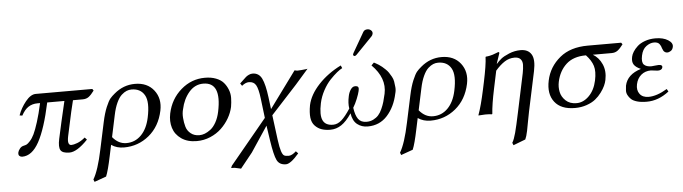

<svg xmlns="http://www.w3.org/2000/svg" viewBox="-53 -913 4914 1381"><g transform="rotate(-5 2404.5 -223.0)"><path d="M622.1 -429.2 630.4 -417Q608.9 -387.7 591.1 -374.3Q573.2 -360.8 546.9 -360.8H476.6Q465.8 -324.7 419.4 -106Q405.8 -41 437.5 -41Q452.6 -41 480 -51Q507.3 -61 537.1 -85.9L551.8 -69.8Q473.6 12.2 419.4 12.2Q369.1 12.2 355.2 -11Q341.3 -34.2 353.5 -91.8Q377.9 -206.1 414.6 -360.8H290.5Q250.5 -173.3 199.7 -80.6Q148.9 12.2 77.6 12.2Q65.9 12.2 57.4 4.2Q48.8 -3.9 52.7 -22Q55.2 -33.2 66.7 -47.9Q78.1 -62.5 96.2 -65.9Q108.4 -68.4 116.9 -72.5Q125.5 -76.7 141.8 -94.5Q158.2 -112.3 172.1 -141.1Q186 -169.9 204.1 -226.8Q222.2 -283.7 238.8 -360.8H220.7Q182.6 -360.8 154.3 -342.3Q126 -323.7 104 -282.2L84.5 -285.2Q102.5 -336.9 139.6 -383.1Q176.8 -429.2 213.4 -429.2Z M666 207 580.1 237.8 573.2 220.2Q610.8 157.2 641.6 9.8L683.1 -184.1Q696.8 -248.5 714.8 -291.3Q732.9 -334 746.1 -349.9Q759.3 -365.7 780.3 -382.8Q846.7 -439 930.2 -439Q1019.5 -439 1066.9 -378.2Q1114.3 -317.4 1096.2 -231Q1072.3 -118.7 993.9 -54.4Q915.5 9.8 813 9.8Q760.3 9.8 721.7 -17.1L705.1 61Q683.1 167 666 207ZM1001 -189Q1024.9 -300.3 996.3 -350.6Q967.8 -400.9 902.3 -400.9Q883.8 -400.9 866.7 -394Q849.6 -387.2 830.3 -369.9Q811 -352.5 794.2 -316.2Q777.3 -279.8 766.6 -228L733.4 -71.8Q775.9 -20 833 -20Q895.5 -20 939.7 -64.5Q983.9 -108.9 1001 -189Z M1165 -205.1Q1187 -308.1 1262.5 -373.5Q1337.9 -439 1435.5 -439Q1481 -439 1515.6 -425.5Q1550.3 -412.1 1569.6 -389.6Q1588.9 -367.2 1600.3 -338.1Q1611.8 -309.1 1611.1 -277.3Q1610.4 -245.6 1605 -213.9Q1596.2 -172.9 1573.5 -133.5Q1550.8 -94.2 1517.1 -62Q1483.4 -29.8 1436.8 -10Q1390.1 9.8 1338.4 9.8Q1272 9.8 1227.5 -21.2Q1183.1 -52.2 1168.2 -100.6Q1153.3 -148.9 1165 -205.1ZM1419.9 -397.9Q1359.4 -397.9 1317.1 -348.6Q1274.9 -299.3 1259.8 -228Q1251.5 -199.2 1254.2 -164.8Q1256.8 -130.4 1265.4 -100.6Q1273.9 -70.8 1299.1 -50.8Q1324.2 -30.8 1360.8 -30.8Q1379.9 -30.8 1399.9 -38.3Q1419.9 -45.9 1441.7 -62.3Q1463.4 -78.6 1481.7 -110.8Q1500 -143.1 1509.3 -187Q1553.7 -397.9 1419.9 -397.9Z M1823.2 -254.9Q1814.5 -326.2 1798.8 -353Q1783.2 -379.9 1748 -379.9Q1724.1 -379.9 1697.3 -357.9L1685.1 -376Q1692.9 -382.8 1708 -397.5Q1723.1 -412.1 1731.2 -419.2Q1739.3 -426.3 1752.7 -432.6Q1766.1 -439 1779.3 -439Q1825.7 -439 1846.7 -395.5Q1867.7 -352.1 1879.4 -258.8L1890.1 -172.9L2083 -436Q2098.1 -432.1 2105 -432.1Q2115.7 -432.1 2133.5 -433.8Q2151.4 -435.5 2164.1 -437L2176.8 -439L2083 -332L1895.5 -127.9L1918.5 50.8Q1926.3 108.4 1935.1 134.5Q1943.8 160.6 1954.3 166.7Q1964.8 172.9 1987.3 172.9Q2011.2 172.9 2041.5 145L2057.1 161.1Q1996.6 231.9 1962.9 231.9Q1915.5 231.9 1897.5 195.1Q1879.4 158.2 1863.3 50.8L1847.2 -57.1L1725.6 126L1638.2 234.9L1593.3 225.1L1567.4 224.1L1574.2 208L1840.3 -113.8Z M2630.4 -684.1Q2646 -684.1 2657 -673.8Q2668 -663.6 2665 -648.9Q2662.6 -638.2 2655.3 -630.9L2537.1 -508.8Q2529.3 -501 2523.4 -501Q2517.6 -501 2514.4 -504.9Q2511.2 -508.8 2512.2 -514.2Q2513.2 -518.1 2516.6 -523.9L2599.1 -667Q2608.4 -684.1 2630.4 -684.1ZM2790 -206.1Q2770 -111.3 2714.4 -49.6Q2658.7 12.2 2572.3 12.2Q2528.8 12.2 2497.1 -12.7Q2465.3 -37.6 2457 -92.8Q2419.9 -37.1 2382.8 -12.5Q2345.7 12.2 2302.7 12.2Q2267.1 12.2 2240 2.9Q2212.9 -6.3 2191.9 -28.3Q2170.9 -50.3 2166.5 -86.7Q2162.1 -123 2171.9 -176.8Q2188 -251.5 2254.4 -322.8Q2320.8 -394 2417 -441.9L2425.8 -421.9Q2409.7 -414.1 2387 -395.8Q2364.3 -377.4 2336.4 -348.1Q2308.6 -318.8 2284.9 -275.1Q2261.2 -231.4 2251 -184.1Q2233.4 -100.6 2251.7 -61.3Q2270 -22 2325.7 -22Q2357.4 -22 2386.2 -47.1Q2415 -72.3 2451.2 -127.9Q2444.3 -166.5 2455.6 -217.8Q2460.9 -244.1 2474.6 -264.2Q2488.3 -284.2 2506.3 -284.2Q2525.4 -284.2 2529.5 -274.7Q2533.7 -265.1 2528.8 -247.1Q2524.4 -227.1 2510.3 -191.9Q2496.1 -156.7 2480 -130.9Q2487.8 -75.2 2507.3 -48.6Q2526.9 -22 2566.9 -22Q2594.2 -22 2616.2 -33Q2638.2 -43.9 2653.1 -60.5Q2668 -77.1 2679.9 -103.5Q2691.9 -129.9 2699 -154.5Q2706.1 -179.2 2713.4 -211.9Q2737.3 -323.2 2637.2 -422.9L2656.2 -441.9Q2663.6 -438 2670.9 -434.1Q2678.2 -430.2 2690.7 -422.4Q2703.1 -414.6 2713.1 -406Q2723.1 -397.5 2736.3 -385Q2749.5 -372.6 2758.3 -359.4Q2767.1 -346.2 2776.9 -328.9Q2786.6 -311.5 2789.6 -293.2Q2792.5 -274.9 2794.7 -252.2Q2796.9 -229.5 2790 -206.1Z M2879.9 207 2793.9 237.8 2787.1 220.2Q2824.7 157.2 2855.5 9.8L2897 -184.1Q2910.6 -248.5 2928.7 -291.3Q2946.8 -334 2960 -349.9Q2973.1 -365.7 2994.1 -382.8Q3060.5 -439 3144 -439Q3233.4 -439 3280.8 -378.2Q3328.1 -317.4 3310.1 -231Q3286.1 -118.7 3207.8 -54.4Q3129.4 9.8 3026.9 9.8Q2974.1 9.8 2935.5 -17.1L2918.9 61Q2897 167 2879.9 207ZM3214.8 -189Q3238.8 -300.3 3210.2 -350.6Q3181.6 -400.9 3116.2 -400.9Q3097.7 -400.9 3080.6 -394Q3063.5 -387.2 3044.2 -369.9Q3024.9 -352.5 3008.1 -316.2Q2991.2 -279.8 2980.5 -228L2947.3 -71.8Q2989.7 -20 3046.9 -20Q3109.4 -20 3153.6 -64.5Q3197.8 -108.9 3214.8 -189Z M3538.6 -356.9Q3552.7 -373.5 3571.8 -389.4Q3590.8 -405.3 3631.1 -422.1Q3671.4 -439 3714.8 -439Q3769 -439 3792.2 -401.1Q3815.4 -363.3 3798.3 -280.8L3737.3 5.9Q3731.4 32.7 3723.1 79.3Q3714.8 126 3710.9 144Q3702.6 184.1 3692.9 204.1L3605 237.8L3597.7 220.2Q3611.8 196.8 3624.3 149.9Q3636.7 103 3657.2 5.9L3716.3 -272.9Q3722.7 -306.2 3723.4 -332Q3724.1 -357.9 3710.2 -373.5Q3696.3 -389.2 3667 -389.2Q3627.9 -389.2 3595 -367.9Q3562 -346.7 3527.8 -307.1L3501 -180.2Q3477.1 -67.4 3472.7 0L3469.7 2.9Q3456.5 0 3422.4 0L3373 2.9L3372.6 0Q3396 -63.5 3420.9 -180.2L3432.6 -234.9Q3458 -355 3460 -411.1L3462.4 -414.1Q3477.1 -415 3491.2 -418.2Q3505.4 -421.4 3512.2 -423.6Q3519 -425.8 3534.9 -431.9Q3550.8 -438 3553.7 -439Q3563 -439 3560.5 -429.2L3536.1 -356.9Z M4366.2 -360.8H4230Q4272.9 -335.9 4295.2 -285.6Q4317.4 -235.4 4304.2 -171.9Q4300.3 -152.3 4290.5 -130.9Q4280.8 -109.4 4261.7 -83.5Q4242.7 -57.6 4217.5 -37.4Q4192.4 -17.1 4153.6 -3.7Q4114.7 9.8 4069.3 9.8Q3968.3 9.8 3922.9 -49.1Q3877.4 -107.9 3897.9 -204.1Q3918.5 -301.3 3997.1 -366.2Q4073.2 -429.2 4199.7 -429.2H4440.4L4449.2 -417Q4427.7 -387.7 4409.7 -374.3Q4391.6 -360.8 4366.2 -360.8ZM4083.5 -23.9Q4132.8 -23.9 4173.8 -64.9Q4214.8 -106 4229.5 -174.8Q4243.2 -239.3 4230.7 -279.8Q4218.3 -320.3 4180.2 -360.8Q4089.4 -360.8 4037.6 -313.5Q3985.8 -266.1 3969.2 -188Q3961.4 -151.4 3968.8 -115.2Q3976.1 -79.1 4005.6 -51.5Q4035.2 -23.9 4083.5 -23.9Z M4527.8 -121.1Q4519 -79.6 4539.6 -51.8Q4560.1 -23.9 4604 -23.9Q4663.1 -23.9 4737.8 -68.8L4748.5 -49.8Q4671.9 10.3 4585.9 9.8Q4546.4 9.8 4517.8 1.5Q4489.3 -6.8 4475.1 -20.3Q4460.9 -33.7 4452.4 -50.5Q4443.8 -67.4 4445.1 -84.7Q4446.3 -102.1 4448.2 -118.2Q4465.3 -198.2 4565.4 -229Q4529.8 -244.1 4516.1 -265.1Q4502.4 -286.1 4510.3 -321.8Q4513.7 -338.4 4525.4 -357.2Q4537.1 -376 4557.6 -395Q4578.1 -414.1 4612.3 -426.5Q4646.5 -439 4688 -439Q4744.1 -439 4779.1 -417Q4814 -395 4808.1 -367.2Q4804.2 -347.7 4791 -338.9Q4777.8 -330.1 4765.1 -330.1Q4754.9 -330.1 4747.6 -335.4Q4740.2 -340.8 4737.3 -346.4Q4734.4 -352.1 4730 -362.8Q4727.1 -373 4724.1 -379.9Q4721.2 -386.7 4715.3 -394.5Q4709.5 -402.3 4699.7 -406.2Q4689.9 -410.2 4675.8 -410.2Q4647 -410.2 4619.1 -389.4Q4591.3 -368.7 4582 -324.2Q4571.8 -276.4 4588.9 -258.8Q4606 -241.2 4643.1 -241.2L4667.5 -243.7Q4691.9 -246.1 4695.3 -246.1Q4709.5 -246.1 4715.8 -241Q4722.2 -235.8 4720.2 -227.1Q4715.8 -206.1 4685.5 -206.1Q4681.6 -206.1 4661.1 -209Q4640.6 -211.9 4636.2 -211.9Q4594.2 -211.9 4565.4 -187.5Q4536.6 -163.1 4527.8 -121.1Z"/></g></svg>

Font: Linux Biolinum
Style: Italic
Weight: 400
Italic angle: -12°
Designer: Philipp H. Poll
Foundry: Philipp H. Poll
Version: Version 1.1.3 ; ttfautohint (v0.9)